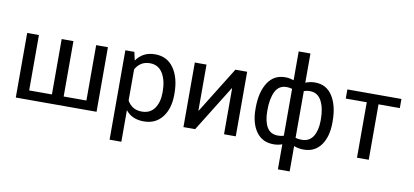

<svg xmlns="http://www.w3.org/2000/svg" viewBox="-83 -1053 3333 1547"><g transform="rotate(10 1583.5 -279.5)"><path d="M166 -528.3V-75.2H352.1V-528.3H448.2V-75.2H634.3V-528.3H730.5V0H69.8V-528.3Z M1323.2 -244.1Q1323.2 -129.9 1268.6 -59.8Q1213.9 10.3 1117.7 10.3Q1068.8 10.3 1032 -6.1Q995.1 -22.5 969.2 -55.2V203.1H873V-528.3H946.8L961.9 -460Q987.8 -498 1026.4 -518.1Q1064.9 -538.1 1116.2 -538.1Q1214.4 -538.1 1268.8 -460.2Q1323.2 -382.3 1323.2 -254.4ZM1227.1 -254.4Q1227.1 -344.2 1191.7 -402.1Q1156.2 -460 1087.4 -460Q1045.9 -460 1016.6 -441.2Q987.3 -422.4 969.2 -389.6V-134.3Q987.3 -101.6 1016.6 -83.3Q1045.9 -64.9 1088.4 -64.9Q1156.7 -64.9 1191.9 -115Q1227.1 -165 1227.1 -244.1Z M1773.4 -528.3H1869.6V0H1773.4V-375L1770.5 -376L1537.1 0H1441.4V-528.3H1537.1V-153.3L1540 -152.3Z M1987.8 -254.4Q1987.8 -382.8 2037.6 -460.4Q2087.4 -538.1 2180.2 -538.1Q2199.7 -538.1 2217 -534.7Q2234.4 -531.2 2250 -525.4V-761.7H2346.2V-522.5Q2362.8 -529.8 2382.3 -533.9Q2401.9 -538.1 2424.8 -538.1Q2517.6 -538.1 2567.4 -460.4Q2617.2 -382.8 2617.2 -254.4V-244.1Q2617.2 -128.9 2567.1 -59.3Q2517.1 10.3 2425.8 10.3Q2402.8 10.3 2382.8 6.3Q2362.8 2.4 2346.2 -4.4V203.1H2250V-2Q2234.4 3.9 2216.8 7.1Q2199.2 10.3 2179.2 10.3Q2087.4 10.3 2037.6 -59.3Q1987.8 -128.9 1987.8 -244.1ZM2521 -254.4Q2521 -346.2 2490 -404.3Q2459 -462.4 2395.5 -462.4Q2380.9 -462.4 2368.7 -460.2Q2356.4 -458 2346.2 -454.1V-71.8Q2356 -68.4 2368.4 -66.7Q2380.9 -64.9 2396.5 -64.9Q2460 -64.9 2490.5 -114.3Q2521 -163.6 2521 -244.1ZM2084 -244.1Q2084 -162.6 2112.1 -113.8Q2140.1 -64.9 2203.6 -64.9Q2216.8 -64.9 2228.5 -66.7Q2240.2 -68.4 2250 -71.8V-455.6Q2240.2 -458.5 2229 -460.4Q2217.8 -462.4 2204.6 -462.4Q2141.1 -462.4 2112.5 -404.8Q2084 -347.2 2084 -254.4Z M3131.8 -453.6H2957.5V0H2861.3V-453.6H2689.5V-528.3H3131.8Z"/></g></svg>

Font: GeogebraSans
Style: Regular
Weight: 400
Designer: Google
Version: Version 1.100140; 2013